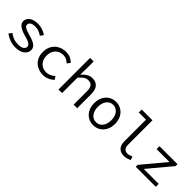

<svg xmlns="http://www.w3.org/2000/svg" viewBox="237 -1920 3125 3125"><g transform="rotate(45 1800.0 -357.0)"><path d="M72 -67 112 -121Q156 -87 203.5 -69.5Q251 -52 313 -52Q376 -52 409.5 -75Q443 -98 443 -134Q443 -165 407.5 -188Q372 -211 285 -234Q203 -255 151.5 -291.5Q100 -328 100 -378Q100 -441 153.5 -481.5Q207 -522 304 -522Q356 -522 408 -504Q460 -486 499 -458L459 -404Q386 -458 304 -458Q240 -458 212 -437Q184 -416 184 -382Q184 -352 222 -331Q260 -310 332 -291Q434 -264 480 -229.5Q526 -195 526 -139Q526 -97 500.5 -62.5Q475 -28 426 -7.5Q377 13 310 13Q243 13 182 -9.5Q121 -32 72 -67Z M680 -254Q680 -337 716.5 -397.5Q753 -458 814.5 -490Q876 -522 951 -522Q1055 -522 1128 -447L1087 -394Q1024 -454 954 -454Q899 -454 856 -429Q813 -404 789 -358.5Q765 -313 765 -254Q765 -165 816.5 -110Q868 -55 952 -55Q1029 -55 1103 -120L1139 -67Q1099 -29 1049 -8Q999 13 946 13Q870 13 809.5 -19Q749 -51 714.5 -111Q680 -171 680 -254Z M1293 -727H1375V-543L1371 -421Q1415 -470 1458.5 -496Q1502 -522 1555 -522Q1723 -522 1723 -317V0H1641V-306Q1641 -381 1614.5 -416Q1588 -451 1529 -451Q1488 -451 1454.5 -429Q1421 -407 1375 -356V0H1293Z M1860 -254Q1860 -337 1892.5 -397.5Q1925 -458 1980 -490Q2035 -522 2100 -522Q2165 -522 2220 -490Q2275 -458 2307.5 -397.5Q2340 -337 2340 -254Q2340 -172 2307.5 -111.5Q2275 -51 2220 -19Q2165 13 2100 13Q2035 13 1980 -19Q1925 -51 1892.5 -111.5Q1860 -172 1860 -254ZM2255 -254Q2255 -343 2212.5 -398.5Q2170 -454 2100 -454Q2030 -454 1987.5 -398.5Q1945 -343 1945 -254Q1945 -165 1987.5 -110Q2030 -55 2100 -55Q2170 -55 2212.5 -110Q2255 -165 2255 -254Z M2647 -169V-660H2481V-727H2729V-163Q2729 -108 2754 -81.5Q2779 -55 2824 -55Q2863 -55 2916 -80L2937 -18Q2894 -1 2867.5 6Q2841 13 2806 13Q2728 13 2687.5 -33Q2647 -79 2647 -169Z M3071 -44 3404 -443H3108V-510H3522V-466L3188 -67H3532V0H3071Z"/></g></svg>

Font: Office Code Pro
Style: Regular
Weight: 400
Designer: Nathan Rutzky & Paul D. Hunt
Foundry: Adobe Systems Incorporated
Version: Version 1.004